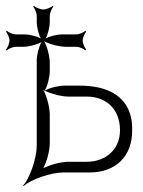

<svg xmlns="http://www.w3.org/2000/svg" viewBox="-80 -582 484 648"><path d="M-60 -415 -57 -412C-52 -417 -37 -424 -27 -424H-2C16 -424 44 -431 60 -440C51 -424 44 -396 44 -378V-90C44 -48 20 21 -2 44L0 46C23 24 92 0 134 0H224C309 0 367 -54 366 -142C366 -162 374 -293 188 -293H138C118 -293 88 -286 71 -276C81 -293 88 -323 88 -343V-369C88 -390 80 -424 69 -443C88 -432 122 -424 144 -424H178C188 -424 203 -417 208 -412L211 -415C206 -420 199 -435 199 -445C199 -455 206 -470 211 -475L208 -478C203 -473 188 -466 178 -466H130C114 -466 88 -460 74 -452C82 -466 88 -492 88 -508V-528C88 -538 95 -554 100 -560L98 -562C92 -557 76 -550 66 -550C56 -550 40 -557 34 -562L32 -560C37 -554 44 -538 44 -528V-508C44 -492 50 -466 58 -452C44 -460 18 -466 2 -466H-27C-37 -466 -52 -473 -57 -478L-60 -475C-55 -470 -48 -455 -48 -445C-48 -435 -55 -420 -60 -415ZM66 -14C78 -36 88 -74 88 -99V-194C88 -216 80 -251 69 -273C70 -274 70 -275 71 -276C93 -265 128 -256 151 -256H213C277 -256 325 -215 325 -142C325 -78 277 -36 213 -36H151C126 -36 88 -26 66 -14ZM66 -278C67 -277 69 -277 71 -276C70 -276 69 -274 68 -274C67 -275 67 -277 66 -278Z"/></svg>

Font: Armata Saber
Style: Rg
Weight: 400
Designer: Jasper
Foundry: Cannot Into Space Fonts
Version: Version 0.970